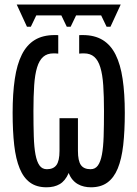

<svg xmlns="http://www.w3.org/2000/svg" viewBox="-20 -796 590 824"><path d="M319.8 -645V-565.9C322.8 -566.2 326.3 -566.5 330.3 -566.7C334.4 -566.8 337.7 -566.9 340.3 -566.9C358.6 -566.9 373.3 -561.9 384.5 -552C395.8 -542.1 404.5 -527 410.6 -506.8C416.8 -486.7 421 -461 423.1 -429.9C425.2 -398.8 426.3 -362.1 426.3 -319.8C426.3 -278.5 425.8 -242.2 424.8 -210.9C423.8 -179.7 421.4 -153.6 417.5 -132.8C413.6 -112 407.8 -96.3 400.1 -85.7C392.5 -75.1 382 -69.8 368.7 -69.8C349.4 -69.8 335.6 -75.8 327.1 -87.9C318.7 -99.9 314.5 -120.1 314.5 -148.4V-288.6H235.4V-148.4C235.4 -120.1 231 -99.9 222.4 -87.9C213.8 -75.8 200 -69.8 181.2 -69.8C167.8 -69.8 157.3 -75.1 149.7 -85.7C142 -96.3 136.2 -112 132.3 -132.8C128.4 -153.6 126 -179.7 125 -210.9C124 -242.2 123.5 -278.5 123.5 -319.8C123.5 -362.1 124.6 -398.8 126.7 -429.9C128.8 -461 133 -486.7 139.2 -506.8C145.3 -527 154.1 -542.1 165.3 -552C176.5 -561.9 191.2 -566.9 209.5 -566.9C212.1 -566.9 215.4 -566.8 219.5 -566.7C223.6 -566.5 227.1 -566.2 230 -565.9V-645C227.4 -645.3 224.8 -645.5 222.2 -645.5H214.4C180.5 -645.5 152.1 -638.5 129.2 -624.5C106.2 -610.5 87.7 -589.5 73.7 -561.5C59.7 -533.5 49.6 -498.7 43.5 -457C37.3 -415.4 34.2 -367 34.2 -312C34.2 -259.3 36.5 -213 41 -173.1C45.6 -133.2 53.4 -99.9 64.5 -73C75.5 -46.1 90.4 -26 109.1 -12.5C127.8 1.1 151.4 7.8 179.7 7.8C202.1 7.8 221.2 3.2 236.8 -6.1C252.4 -15.4 265.1 -31.2 274.9 -53.7C279.1 -42.3 284.6 -32.7 291.3 -24.9C297.9 -17.1 305.5 -10.7 314 -5.9C322.4 -1 331.5 2.5 341.1 4.6C350.7 6.8 360.4 7.8 370.1 7.8C398.4 7.8 422 1.1 440.7 -12.5C459.4 -26 474.3 -46.1 485.4 -73C496.4 -99.9 504.2 -133.2 508.8 -173.1C513.3 -213 515.6 -259.3 515.6 -312C515.6 -367 512.5 -415.4 506.3 -457C500.2 -498.7 490.1 -533.5 476.1 -561.5C462.1 -589.5 443.5 -610.5 420.4 -624.5C397.3 -638.5 369 -645.5 335.4 -645.5H327.6C325 -645.5 322.4 -645.3 319.8 -645ZM498 -776.4H51.8L95.7 -681.2H112.3L135.7 -730H243.2L266.6 -681.2H283.2L306.6 -730H414.1L437.5 -681.2H454.1ZM0 -638.2Z"/></svg>

Font: CodeNewRoman Nerd Font Mono
Style: Regular
Weight: 400
Monospace: yes
Designer: Sam Radian
Foundry: Code New Roman
Version: Version 2.00 November 29, 2014;Nerd Fonts 3.2.1